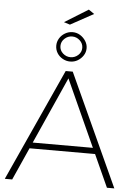

<svg xmlns="http://www.w3.org/2000/svg" viewBox="-68 -1141 834 1191"><g transform="rotate(5 349.0 -545.5)"><path d="M326 -699H370L690 0H644L347 -655L54 0H8ZM132 -239H562V-202H132ZM348 -943Q374 -943 395 -930Q416 -917 429.5 -896Q443 -875 443 -851Q443 -826 429.5 -805.5Q416 -785 395 -772.5Q374 -760 348 -760Q323 -760 301 -772.5Q279 -785 266.5 -805.5Q254 -826 254 -851Q254 -875 266.5 -896Q279 -917 301 -930Q323 -943 348 -943ZM348 -916Q321 -916 300.5 -897Q280 -878 280 -851Q280 -824 300.5 -805.5Q321 -787 348 -787Q375 -787 395.5 -805.5Q416 -824 416 -851Q416 -878 395.5 -897Q375 -916 348 -916ZM436 -1091 471 -1067 327 -988 289 -1000Z"/></g></svg>

Font: Alexandria ExtraLight
Style: Regular
Weight: 250
Designer: Mohamed Gaber
Foundry: Kief Type Foundry
Version: Version 5.100